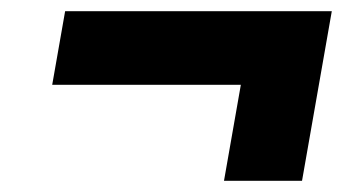

<svg xmlns="http://www.w3.org/2000/svg" viewBox="-20 -505 622 342"><path d="M518 -183 571 -485H96L73 -354H409L379 -183Z"/></svg>

Font: Celebes ExtraBold
Style: Italic
Weight: 800
Italic angle: -10°
Designer: Anugrah Pasau
Foundry: Lafontype
Version: Version 1.000